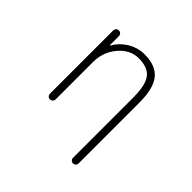

<svg xmlns="http://www.w3.org/2000/svg" viewBox="-221 -1005 1442 1442"><g transform="rotate(45 500.0 -284.0)"><path d="M537.1 -763.7Q656.2 -763.7 710.9 -696.8Q765.6 -629.9 765.6 -479.5V166Q765.6 178.7 756.8 187.5Q748 196.3 735.8 196.3Q723.6 196.3 714.8 187.5Q706.1 178.7 706.1 166V-473.6Q706.1 -605.5 665 -658.7Q624 -711.9 526.4 -711.9Q437.5 -711.9 370.6 -633.8Q303.7 -555.7 303.7 -448.2V-51.8Q303.7 -39.1 294.9 -30.3Q286.1 -21.5 273.4 -21.5Q260.7 -21.5 252 -30.3Q243.2 -39.1 243.2 -51.8V-723.6Q243.2 -736.3 252 -745.1Q260.7 -753.9 273.4 -753.9Q286.1 -753.9 294.9 -745.1Q303.7 -736.3 303.7 -723.6V-628.9Q303.7 -627 305.2 -626.5Q306.6 -626 307.6 -627.9Q339.8 -684.6 396.5 -721.7Q461.9 -763.7 537.1 -763.7Z"/></g></svg>

Font: Rounded Mgen+ 1mn light
Style: Regular
Weight: 200
Designer: [Source Han Sans]
Ryoko NISHIZUKA  (kana & ideographs); Paul D. Hunt (Latin, Greek & Cyrillic); Wenlong ZHANG  (bopomofo
Version: Version 1.059.20150602